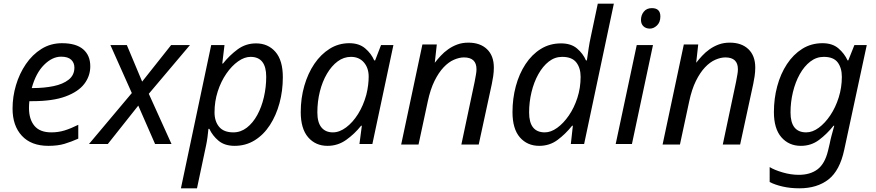

<svg xmlns="http://www.w3.org/2000/svg" viewBox="-20 -780 4743 1040"><path d="M242 10Q149 10 98.5 -44.5Q48 -99 48 -192Q48 -256 66.5 -318.5Q85 -381 120 -432.5Q155 -484 204.5 -515Q254 -546 316 -546Q392 -546 430.5 -513Q469 -480 469 -421Q469 -368 436.5 -325.5Q404 -283 335 -257.5Q266 -232 156 -232H139Q138 -223 137.5 -213Q137 -203 137 -195Q137 -134 166.5 -98.5Q196 -63 258 -63Q296 -63 330 -73.5Q364 -84 404 -104V-29Q366 -12 329.5 -1Q293 10 242 10ZM152 -303H159Q219 -303 270 -313.5Q321 -324 352 -348.5Q383 -373 383 -414Q383 -440 365.5 -456.5Q348 -473 311 -473Q263 -473 218.5 -428.5Q174 -384 152 -303Z M694 -276 578 -536H667L750 -338L907 -536H1009L786 -272L909 0H820L729 -208L564 0H462Z M960 240 1124 -536H1196L1184 -436H1188Q1223 -480 1267 -512.5Q1311 -545 1367 -545Q1432 -545 1472 -499Q1512 -453 1512 -362Q1512 -288 1494 -221.5Q1476 -155 1442 -102.5Q1408 -50 1359.5 -20Q1311 10 1251 10Q1197 10 1164 -17.5Q1131 -45 1114 -82H1109Q1108 -66 1104 -37.5Q1100 -9 1096 9L1047 240ZM1244 -63Q1284 -63 1317 -88.5Q1350 -114 1373.5 -157Q1397 -200 1409.5 -254Q1422 -308 1422 -364Q1422 -472 1337 -472Q1304 -472 1269.5 -447.5Q1235 -423 1206 -381Q1177 -339 1159.5 -285Q1142 -231 1142 -171Q1142 -123 1167 -93Q1192 -63 1244 -63Z M1754 10Q1689 10 1649 -36.5Q1609 -83 1609 -173Q1609 -248 1628.5 -315.5Q1648 -383 1683 -434.5Q1718 -486 1766 -516Q1814 -546 1872 -546Q1925 -546 1958 -518Q1991 -490 2007 -453H2012L2044 -536H2111L1997 0H1927L1940 -99H1936Q1901 -55 1855.5 -22.5Q1810 10 1754 10ZM1783 -63Q1819 -63 1855 -90Q1891 -117 1919.5 -162.5Q1948 -208 1964 -266Q1971 -294 1974 -319Q1977 -344 1977 -365Q1977 -412 1951 -442Q1925 -472 1881 -472Q1842 -472 1809 -447.5Q1776 -423 1751 -380.5Q1726 -338 1712.5 -284Q1699 -230 1699 -171Q1699 -117 1721 -90Q1743 -63 1783 -63Z M2268 -539H2346L2335 -440Q2349 -458 2367 -477.5Q2385 -497 2407.5 -513Q2430 -529 2457 -539Q2484 -549 2517 -549Q2581 -549 2618 -513.5Q2655 -478 2655 -414Q2655 -391 2651.5 -367Q2648 -343 2644 -325L2573 3H2479L2551 -337Q2555 -360 2558 -375.5Q2561 -391 2561 -405Q2561 -469 2493 -469Q2468 -469 2439 -456.5Q2410 -444 2383 -415.5Q2356 -387 2333.5 -341.5Q2311 -296 2297 -230L2247 3H2153Z M2901 10Q2836 10 2796 -36Q2756 -82 2756 -173Q2756 -246 2774 -313Q2792 -380 2826.5 -432.5Q2861 -485 2909.5 -515Q2958 -545 3019 -545Q3073 -545 3105.5 -517.5Q3138 -490 3154 -453H3159Q3164 -487 3168.5 -518Q3173 -549 3181 -585L3218 -760H3305L3144 0H3072L3083 -99H3079Q3043 -54 3000 -22Q2957 10 2901 10ZM2931 -63Q2964 -63 2998 -87.5Q3032 -112 3061 -154Q3090 -196 3107.5 -250Q3125 -304 3125 -364Q3125 -412 3101.5 -442Q3078 -472 3025 -472Q2985 -472 2952.5 -446.5Q2920 -421 2896 -378Q2872 -335 2859 -281Q2846 -227 2846 -171Q2846 -63 2931 -63Z M3500 -625Q3479 -625 3465.5 -637.5Q3452 -650 3452 -672Q3452 -698 3467.5 -717Q3483 -736 3511 -736Q3557 -736 3557 -691Q3557 -660 3539 -642.5Q3521 -625 3500 -625ZM3315 0 3429 -536H3517L3403 0Z M3684 -539H3762L3751 -440Q3765 -458 3783 -477.5Q3801 -497 3823.5 -513Q3846 -529 3873 -539Q3900 -549 3933 -549Q3997 -549 4034 -513.5Q4071 -478 4071 -414Q4071 -391 4067.5 -367Q4064 -343 4060 -325L3989 3H3895L3967 -337Q3971 -360 3974 -375.5Q3977 -391 3977 -405Q3977 -469 3909 -469Q3884 -469 3855 -456.5Q3826 -444 3799 -415.5Q3772 -387 3749.5 -341.5Q3727 -296 3713 -230L3663 3H3569Z M4310 240Q4261 240 4219.5 230.5Q4178 221 4149 206V125Q4175 141 4219.5 154Q4264 167 4307 167Q4369 167 4408.5 137Q4448 107 4465 37L4474 -1Q4478 -22 4484 -44.5Q4490 -67 4494.5 -83Q4499 -99 4499 -99H4495Q4460 -55 4417 -22.5Q4374 10 4318 10Q4253 10 4212.5 -36.5Q4172 -83 4172 -173Q4172 -246 4190 -313Q4208 -380 4242.5 -432.5Q4277 -485 4325.5 -515.5Q4374 -546 4435 -546Q4489 -546 4521.5 -518Q4554 -490 4571 -453H4575L4608 -536H4675L4553 31Q4529 144 4467.5 192Q4406 240 4310 240ZM4347 -63Q4381 -63 4415 -88Q4449 -113 4477.5 -155.5Q4506 -198 4523 -252Q4540 -306 4540 -364Q4540 -412 4517.5 -442Q4495 -472 4442 -472Q4402 -472 4369 -446.5Q4336 -421 4312 -378Q4288 -335 4275 -281Q4262 -227 4262 -171Q4262 -63 4347 -63Z"/></svg>

Font: BC Sans
Style: Italic
Weight: 400
Italic angle: -12°
Designer: Monotype Design Team
Designer: Province of B.C.
Foundry: Monotype Imaging Inc.
Version: Version 2.000;GOOG;noto-source:20170915:90ef993387c0